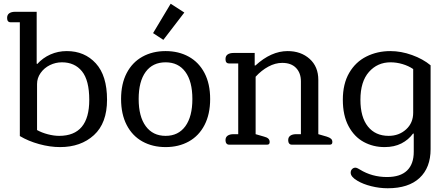

<svg xmlns="http://www.w3.org/2000/svg" viewBox="-20 -773 2378 1026"><path d="M86 -46V-654H37Q18 -654 18 -677Q18 -694 29.5 -702Q41 -710 61 -710H176V-433L179 -431Q209 -464 249.5 -482Q290 -500 337 -500Q432 -500 492 -434.5Q552 -369 552 -240Q552 -115 482 -51Q412 13 301 13Q247 13 189 -3Q131 -19 86 -46ZM457 -239Q457 -344 418 -392Q379 -440 311 -440Q277 -440 246.5 -425Q216 -410 197 -383Q178 -356 178 -324V-78Q203 -64 235.5 -55.5Q268 -47 296 -47Q457 -47 457 -239Z M965 -706 853 -560 798 -596 892 -753ZM627 -244Q627 -325 657 -382.5Q687 -440 741 -470Q795 -500 865 -500Q935 -500 989 -470Q1043 -440 1073 -382.5Q1103 -325 1103 -244Q1103 -163 1073 -105Q1043 -47 989 -17Q935 13 865 13Q795 13 741 -17Q687 -47 657 -105Q627 -163 627 -244ZM1008 -244Q1008 -338 970.5 -389Q933 -440 865 -440Q796 -440 758.5 -389Q721 -338 721 -244Q721 -150 759 -98.5Q797 -47 865 -47Q933 -47 970.5 -98.5Q1008 -150 1008 -244Z M1204 0Q1195 0 1190 -6.5Q1185 -13 1185 -24Q1185 -40 1196.5 -48Q1208 -56 1228 -56H1253V-434H1204Q1185 -434 1185 -457Q1185 -474 1196.5 -482Q1208 -490 1228 -490H1341V-423H1345Q1429 -500 1517 -500Q1588 -500 1634.5 -458.5Q1681 -417 1681 -346V-56L1726 -43Q1742 -38 1749 -31.5Q1756 -25 1756 -14Q1756 0 1743 0H1539Q1530 0 1525 -6.5Q1520 -13 1520 -24Q1520 -40 1531.5 -48Q1543 -56 1563 -56H1588V-338Q1588 -383 1562 -410Q1536 -437 1488 -437Q1451 -437 1414 -417Q1377 -397 1346 -363V-56L1391 -43Q1407 -39 1414 -32Q1421 -25 1421 -14Q1421 0 1408 0Z M1890 193Q1854 172 1854 150Q1854 138 1861.5 130.5Q1869 123 1879 123Q1885 123 1892.5 127Q1900 131 1903 133Q1968 173 2048 173Q2119 173 2155 138.5Q2191 104 2191 38V-59H2187Q2163 -26 2125 -6.5Q2087 13 2035 13Q1974 13 1923.5 -14.5Q1873 -42 1842.5 -99Q1812 -156 1812 -240Q1812 -325 1846 -383.5Q1880 -442 1938 -471Q1996 -500 2066 -500Q2123 -500 2181.5 -479Q2240 -458 2281 -424V24Q2281 123 2222 178Q2163 233 2052 233Q2008 233 1964 222Q1920 211 1890 193ZM2188 -171V-404Q2163 -421 2131 -430.5Q2099 -440 2067 -440Q1997 -440 1951.5 -388.5Q1906 -337 1906 -240Q1906 -147 1946 -97Q1986 -47 2057 -47Q2112 -47 2150 -81.5Q2188 -116 2188 -171Z"/></svg>

Font: Maitree Medium
Style: Regular
Weight: 500
Designer: CadsonDemak Team
Foundry: CadsonDemak
Version: Version 1.010